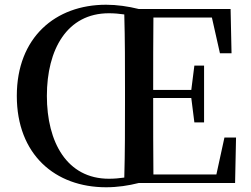

<svg xmlns="http://www.w3.org/2000/svg" viewBox="-20 -773 1059 811"><path d="M178 -368C178 -564 263 -717 440 -717C463 -717 484 -715 505 -712C508 -606 508 -500 508 -393V-342C508 -235 508 -128 505 -23C484 -20 463 -18 440 -18C263 -18 178 -172 178 -368ZM928 -192 894 -36H628C627 -138 627 -242 627 -359H788L801 -256H842V-496H801L788 -393H627C627 -500 627 -601 628 -699H875L909 -548H958L954 -735H566C522 -746 474 -753 428 -753C214 -753 51 -615 51 -368C51 -120 213 18 428 18C476 18 523 11 566 0H973L977 -192Z"/></svg>

Font: Noto Serif CJK KR SemiBold
Style: Regular
Weight: 600
Designer: Ryoko NISHIZUKA 西塚涼子 (kana & ideographs); Frank Grießhammer (Latin, Greek & Cyrillic); Wenlong ZHANG 张文龙 (bopomofo); San
Foundry: Adobe
Version: Version 2.001;hotconv 1.1.0;makeotfexe 2.6.0